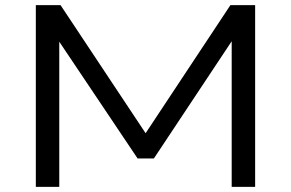

<svg xmlns="http://www.w3.org/2000/svg" viewBox="-20 -725 1129 745"><path d="M119 0V-705H215L557 -190H533L874 -705H970V0H879V-583H891L577 -110H514L196 -584H210V0Z"/></svg>

Font: Nunito Sans 10pt Expanded
Style: Regular
Weight: 400
Width: 7
Designer: Vernon Adams
Foundry: Vernon Adams
Version: Version 3.101;gftools[0.9.27]